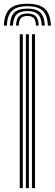

<svg xmlns="http://www.w3.org/2000/svg" viewBox="-42 -978 285 998"><path d="M124 0V-800H140V0ZM60.8 0V-800H76.5V0ZM92.5 0V-800H108.2V0ZM100.2 -958.5Q37.2 -958.5 8.9 -932.1Q-19.5 -905.8 -22 -844.8H-6.2Q-4.2 -898.8 20.6 -922.2Q45.5 -945.8 100.2 -945.8Q155 -945.8 179.8 -922.2Q204.5 -898.8 206.8 -844.8H222.8Q219.8 -905.8 191.4 -932.1Q163 -958.5 100.2 -958.5ZM100.2 -933.2Q53.5 -933.2 32.5 -912.8Q11.5 -892.2 9.5 -844.8H25.2Q27 -885.2 44.4 -902.9Q61.8 -920.5 100.2 -920.5Q138.8 -920.5 156.1 -902.9Q173.5 -885.2 175.2 -844.8H191Q188.8 -892.2 167.8 -912.8Q146.8 -933.2 100.2 -933.2ZM100.2 -907.8Q70 -907.8 56.2 -893.1Q42.5 -878.5 41.2 -844.8H55.5Q56 -871.8 66.9 -883.5Q77.8 -895.2 100.2 -895.2Q123 -895.2 133.8 -883.5Q144.5 -871.8 145 -844.8H159.2Q158 -878.5 144.2 -893.1Q130.5 -907.8 100.2 -907.8Z"/></svg>

Font: Big Shoulders Inline Text
Style: Regular
Weight: 400
Designer: Patric King
Foundry: XO Type Co
Version: Version 1.000